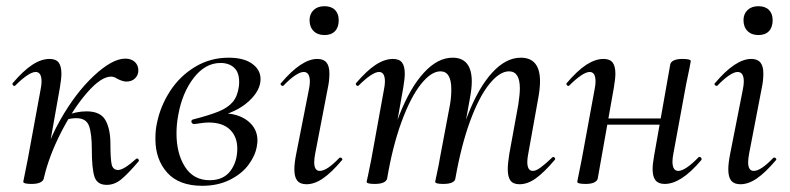

<svg xmlns="http://www.w3.org/2000/svg" viewBox="-20 -585 2546 619"><path d="M384 -396Q403 -396 414.5 -385.5Q426 -375 426 -358Q426 -343 415.5 -332.5Q405 -322 387 -322Q376 -322 358 -331Q348 -338 338 -338Q306 -338 261 -286.5Q216 -235 176.5 -157.5Q137 -80 121 -9L106 -10Q123 -107 173 -196Q223 -285 282.5 -340.5Q342 -396 384 -396ZM55 1 59 -19Q68 -62 70 -74L111 -297Q114 -312 114 -322Q114 -353 95 -353Q84 -353 67 -341.5Q50 -330 29 -309Q28 -308 26 -308Q23 -308 21 -311.5Q19 -315 21 -317Q55 -357 84 -376Q113 -395 140 -395Q160 -395 169 -383.5Q178 -372 178 -347Q178 -332 173 -302L121 -9Q119 -1 109 3.5Q99 8 82 8Q55 8 55 1ZM276 -104Q276 -154 267 -179Q258 -204 226 -204Q209 -204 194 -199L191 -212Q226 -226 259 -226Q304 -226 320 -197.5Q336 -169 336 -121Q336 -73 340 -55Q344 -37 361 -37Q379 -37 419 -73Q420 -74 422 -74Q425 -74 427 -70.5Q429 -67 427 -65Q392 -24 370.5 -6.5Q349 11 324 11Q293 11 284.5 -15.5Q276 -42 276 -104Z M481 -137Q481 -167 486 -188Q497 -243 528.5 -291.5Q560 -340 609 -369.5Q658 -399 717 -399Q766 -399 793 -379.5Q820 -360 820 -330Q820 -293 781.5 -258Q743 -223 680 -209L695 -220Q747 -220 778.5 -195.5Q810 -171 810 -132Q810 -125 808 -113Q803 -83 781 -53.5Q759 -24 720.5 -5Q682 14 632 14Q557 14 519 -28.5Q481 -71 481 -137ZM745 -106Q745 -144 721.5 -167Q698 -190 653 -190Q637 -190 607 -185H606Q602 -185 599.5 -187.5Q597 -190 597 -193Q597 -199 603 -200Q657 -214 686 -226Q715 -238 730.5 -256.5Q746 -275 750 -306Q751 -311 751 -321Q751 -352 734.5 -367Q718 -382 691 -382Q642 -382 605 -334.5Q568 -287 555 -216Q549 -185 549 -155Q549 -90 576.5 -47Q604 -4 656 -4Q700 -4 722.5 -33.5Q745 -63 745 -106Z M929 -39Q929 -59 935 -89L976 -297Q979 -312 979 -322Q979 -353 959 -353Q948 -353 931 -341.5Q914 -330 894 -309Q893 -308 891 -308Q888 -308 885.5 -311.5Q883 -315 886 -317Q952 -395 1003 -395Q1023 -395 1032.5 -383.5Q1042 -372 1042 -348Q1042 -325 1037 -302L996 -89Q993 -73 993 -62Q993 -34 1011 -34Q1034 -34 1074 -76Q1075 -77 1077 -77Q1081 -77 1083 -73.5Q1085 -70 1082 -68Q1049 -29 1021.5 -10Q994 9 968 9Q948 9 938.5 -2.5Q929 -14 929 -39ZM978 -520Q978 -540 991 -552.5Q1004 -565 1026 -565Q1048 -565 1060 -553Q1072 -541 1072 -520Q1072 -497 1060 -484.5Q1048 -472 1026 -472Q1004 -472 991 -485Q978 -498 978 -520Z M1617 -40Q1617 -57 1622 -89L1651 -248Q1656 -281 1656 -300Q1656 -355 1621 -355Q1591 -355 1558 -314.5Q1525 -274 1496 -195.5Q1467 -117 1448 -9L1434 -10Q1454 -127 1488.5 -215Q1523 -303 1567 -351Q1611 -399 1659 -399Q1721 -399 1721 -323Q1721 -299 1715 -267L1683 -89Q1680 -74 1680 -63Q1680 -34 1698 -34Q1708 -34 1723 -45Q1738 -56 1760 -77Q1762 -79 1764 -79Q1767 -79 1769 -75.5Q1771 -72 1768 -69Q1734 -29 1707.5 -10Q1681 9 1655 9Q1635 9 1626 -2.5Q1617 -14 1617 -40ZM1162 1 1167 -22 1177 -71 1218 -297Q1221 -312 1221 -322Q1221 -353 1202 -353Q1191 -353 1174 -341.5Q1157 -330 1136 -309Q1135 -308 1133 -308Q1130 -308 1128 -311.5Q1126 -315 1128 -317Q1162 -357 1191 -376Q1220 -395 1247 -395Q1267 -395 1276 -383.5Q1285 -372 1285 -347Q1285 -332 1280 -302L1228 -9Q1223 8 1188 8Q1162 8 1162 1ZM1383 1Q1384 -5 1389.5 -30Q1395 -55 1398 -74L1431 -249Q1435 -273 1435 -297Q1435 -355 1400 -355Q1370 -355 1337 -313.5Q1304 -272 1275 -193.5Q1246 -115 1228 -9L1213 -10Q1233 -126 1267.5 -214Q1302 -302 1346.5 -350.5Q1391 -399 1439 -399Q1501 -399 1501 -322Q1501 -300 1495 -268L1448 -9Q1447 -1 1437 3.5Q1427 8 1409 8Q1383 8 1383 1Z M1841 1 1845 -19Q1854 -62 1856 -74L1897 -297Q1900 -312 1900 -322Q1900 -353 1881 -353Q1870 -353 1853 -341.5Q1836 -330 1815 -309Q1814 -308 1812 -308Q1809 -308 1807 -311.5Q1805 -315 1807 -317Q1841 -357 1870 -376Q1899 -395 1926 -395Q1946 -395 1955 -383.5Q1964 -372 1964 -347Q1964 -332 1959 -302L1907 -9Q1905 -1 1895 3.5Q1885 8 1868 8Q1841 8 1841 1ZM1910 -203H2145L2142 -183H1906ZM2084 -40Q2084 -56 2089 -84L2141 -378Q2143 -386 2153 -390.5Q2163 -395 2180 -395Q2207 -395 2207 -388L2203 -366Q2193 -319 2192 -313L2151 -90Q2148 -75 2148 -64Q2148 -34 2167 -34Q2178 -34 2195 -45.5Q2212 -57 2232 -78Q2233 -79 2235 -79Q2239 -79 2241 -75.5Q2243 -72 2241 -69Q2207 -29 2178 -10.5Q2149 8 2123 8Q2103 8 2093.5 -3.5Q2084 -15 2084 -40Z M2328 -39Q2328 -59 2334 -89L2375 -297Q2378 -312 2378 -322Q2378 -353 2358 -353Q2347 -353 2330 -341.5Q2313 -330 2293 -309Q2292 -308 2290 -308Q2287 -308 2284.5 -311.5Q2282 -315 2285 -317Q2351 -395 2402 -395Q2422 -395 2431.5 -383.5Q2441 -372 2441 -348Q2441 -325 2436 -302L2395 -89Q2392 -73 2392 -62Q2392 -34 2410 -34Q2433 -34 2473 -76Q2474 -77 2476 -77Q2480 -77 2482 -73.5Q2484 -70 2481 -68Q2448 -29 2420.5 -10Q2393 9 2367 9Q2347 9 2337.5 -2.5Q2328 -14 2328 -39ZM2377 -520Q2377 -540 2390 -552.5Q2403 -565 2425 -565Q2447 -565 2459 -553Q2471 -541 2471 -520Q2471 -497 2459 -484.5Q2447 -472 2425 -472Q2403 -472 2390 -485Q2377 -498 2377 -520Z"/></svg>

Font: Cormorant Garamond Medium
Style: Italic
Weight: 500
Italic angle: -10°
Designer: Christian Thalmann (Catharsis Fonts)
Foundry: Catharsis Fonts
Version: Version 4.000